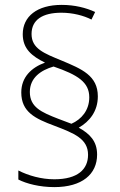

<svg xmlns="http://www.w3.org/2000/svg" viewBox="-20 -780 491 785"><path d="M67 -402C67 -322 124 -295 202 -266C283 -235 340 -213 340 -147C340 -88 298 -47 202 -47C149 -47 96 -62 55 -83V-46C88 -29 142 -15 202 -15C316 -15 377 -68 377 -148C377 -203 347 -233 302 -258C346 -283 380 -325 380 -386C380 -471 314 -498 233 -532C160 -562 109 -581 109 -641C109 -699 154 -728 231 -728C278 -728 323 -716 354 -700L369 -731C332 -748 286 -760 232 -760C132 -760 73 -713 73 -640C73 -580 111 -550 164 -524C109 -504 67 -465 67 -402ZM102 -404C102 -462 147 -493 199 -508C298 -474 345 -444 345 -382C345 -329 313 -292 272 -274L219 -294C149 -321 102 -342 102 -404Z"/></svg>

Font: Noto Sans Thai Looped SemiCondensed ExtraLight
Style: Regular
Weight: 200
Width: 4
Designer: Sasikarn Vongin, Ben Mitchell
Foundry: The Fontpad Ltd
Version: Version 1.001